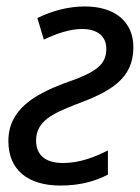

<svg xmlns="http://www.w3.org/2000/svg" viewBox="-20 -566 436 596"><path d="M168 10C227 10 275 -3 315 -24V-99C275 -79 228 -60 176 -60C119 -60 92 -86 92 -130C92 -190 144 -214 216 -242C321 -281 394 -320 394 -419C394 -498 338 -546 243 -546C194 -546 143 -533 96 -510L116 -443C156 -462 197 -476 235 -476C284 -476 310 -452 310 -415C310 -364 278 -341 178 -307C90 -273 6 -228 6 -128C6 -39 66 10 168 10Z"/></svg>

Font: Noto Sans SemiCondensed
Style: Italic
Weight: 400
Width: 4
Italic angle: -12°
Designer: Monotype Design Team
Foundry: Monotype Imaging Inc.
Version: Version 2.013